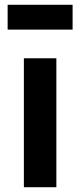

<svg xmlns="http://www.w3.org/2000/svg" viewBox="-20 -784 336 804"><path d="M80 0H216V-540H80ZM12 -660H284V-764H12Z"/></svg>

Font: Eudonet ExtraBold
Style: Regular
Weight: 800
Designer: Mikhail Sharanda
Foundry: Mikhail Sharanda
Version: Version 4.503;Glyphs 3.1.2 (3151)